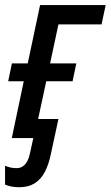

<svg xmlns="http://www.w3.org/2000/svg" viewBox="-35 -558 447 776"><path d="M43 198.7Q24.4 198.7 9.8 195.6Q-4.9 192.4 -14.6 188V111.8Q-3.4 116.7 7.8 119.1Q19 121.6 31.2 121.6Q46.9 121.6 57.6 114Q68.4 106.4 75.7 92.3Q83 78.1 86.9 58.1L99.6 0H12.7L61 -229.5H-2L13.2 -301.8H77.1L127 -537.6H392.1L375.5 -459.5H201.2L167.5 -301.8H273.4L258.3 -229.5H151.9L119.1 -77.1H201.2L170.4 65.4Q161.6 107.9 145.8 137.7Q129.9 167.5 104.7 183.1Q79.6 198.7 43 198.7Z"/></svg>

Font: Open Sans SemiCondensed Medium
Style: Italic
Weight: 500
Width: 4
Italic angle: -12°
Designer: Monotype Design Team
Foundry: Monotype Imaging Inc.
Version: Version 3.000